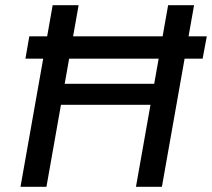

<svg xmlns="http://www.w3.org/2000/svg" viewBox="-20 -720 817 740"><path d="M78 -494 93 -580H777L761 -494ZM504 0 628 -700H728L604 0ZM59 0 183 -700H283L159 0ZM198 -316 213 -397H596L582 -316Z"/></svg>

Font: DM Sans 10pt Medium
Style: Italic
Weight: 500
Italic angle: -10°
Version: Version 4.004;gftools[0.9.30]